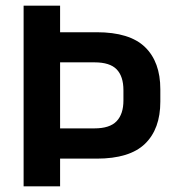

<svg xmlns="http://www.w3.org/2000/svg" viewBox="-20 -659 620 679"><path d="M151 -98V-205H314Q368 -205 392.2 -230.2Q416.5 -255.5 416.5 -303.5V-340Q416.5 -389 392.5 -413.8Q368.5 -438.5 314.5 -438.5H151V-545H322Q438.5 -545 492.8 -492.5Q547 -440 547 -343.5V-299.5Q547 -203 492.8 -150.5Q438.5 -98 322 -98ZM63.5 0V-639H192.5V-520V-470V-170.5V-123V0Z"/></svg>

Font: Anek Odia SemiBold
Style: Regular
Weight: 600
Version: Version 1.003